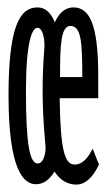

<svg xmlns="http://www.w3.org/2000/svg" viewBox="-20 -486 290 518"><path d="M186 12C209 12 230 -6 247 -42L230 -85C218 -60 202 -42 182 -42C155 -42 143 -78 141 -221H245V-283C245 -424 220 -466 178 -466C158 -466 141 -454 128 -426C116 -454 101 -466 81 -466C33 -466 3 -414 3 -228C3 -26 44 11 77 11C96 11 112 1 127 -23C143 1 163 12 186 12ZM142 -278C142 -364 144 -416 170 -416C199 -416 202 -373 202 -278ZM82 -45C61 -45 50 -91 50 -239C50 -371 66 -411 81 -411C94 -411 100 -387 100 -362C100 -353 95 -315 95 -238C95 -202 97 -159 101 -112C102 -99 103 -91 103 -89C103 -65 95 -45 82 -45Z"/></svg>

Font: Inconsolata UltraCondensed Thin
Style: Regular
Weight: 100
Width: 1
Monospace: yes
Designer: Raph Levien, Cyreal, Brenton Simpson
Foundry: Raph Levien, Cyreal, Google
Version: Version 3.100